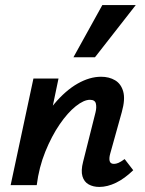

<svg xmlns="http://www.w3.org/2000/svg" viewBox="-20 -731 571 758"><path d="M372 7Q348 7 330 -3Q312 -13 305.5 -35Q299 -57 308 -92L357 -287Q362 -307 358.5 -322Q355 -337 335 -337Q311 -337 279 -311.5Q247 -286 215.5 -240Q184 -194 159 -132.5Q134 -71 125 0H51Q75 -107 112 -187Q149 -267 194 -320.5Q239 -374 286.5 -401Q334 -428 379 -428Q411 -428 434.5 -414Q458 -400 466.5 -369.5Q475 -339 461 -289L415 -124Q410 -106 413 -95Q416 -84 430 -84Q438 -84 447.5 -88Q457 -92 472 -103L506 -59Q472 -26 438 -9.5Q404 7 372 7ZM22 0 112 -421H211L123 0ZM270 -505 384 -711H516L355 -505Z"/></svg>

Font: Ysabeau
Style: Bold Italic
Weight: 700
Italic angle: -12°
Designer: Christian Thalmann (Catharsis Fonts)
Version: Version 2.002